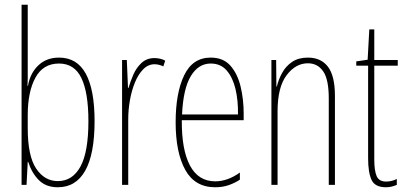

<svg xmlns="http://www.w3.org/2000/svg" viewBox="-20 -846 1711 810"><path d="M97 -547Q97 -531 97 -514Q97 -497 96 -484H98Q107 -537 141.5 -570Q176 -603 229 -603Q305 -603 342 -535Q379 -467 379 -335Q379 -196 339.5 -126Q300 -56 224 -56Q174 -56 144 -86Q114 -116 99 -163H97L92 -66H71V-826H97ZM229 -578Q162 -578 129.5 -518.5Q97 -459 97 -360V-305Q97 -188 132.5 -135Q168 -82 224 -82Q286 -82 319.5 -143.5Q353 -205 353 -335Q353 -455 323.5 -516.5Q294 -578 229 -578Z M632 -601Q642 -601 654.5 -598.5Q667 -596 677 -590L669 -566Q663 -569 653 -572Q643 -575 632 -575Q605 -575 584 -553.5Q563 -532 549 -497.5Q535 -463 528 -422.5Q521 -382 521 -343V-66H495V-593H515L520 -475H522Q530 -502 542.5 -531Q555 -560 577 -580.5Q599 -601 632 -601Z M869 -603Q922 -603 952 -569Q982 -535 995 -481Q1008 -427 1008 -367V-339H747Q746 -214 781.5 -147.5Q817 -81 888 -81Q940 -81 992 -118V-88Q971 -74 945 -65Q919 -56 888 -56Q802 -56 761.5 -129.5Q721 -203 721 -330Q721 -454 757 -528.5Q793 -603 869 -603ZM869 -578Q817 -578 785 -525Q753 -472 748 -363H984Q985 -422 973.5 -470.5Q962 -519 936.5 -548.5Q911 -578 869 -578Z M1279 -603Q1334 -603 1363.5 -564.5Q1393 -526 1393 -441V-66H1367V-431Q1367 -511 1343.5 -545Q1320 -579 1279 -579Q1227 -579 1189 -528.5Q1151 -478 1151 -377V-66H1125V-593H1145L1146 -481H1148Q1155 -511 1170.5 -539Q1186 -567 1212.5 -585Q1239 -603 1279 -603Z M1609 -80Q1622 -80 1634.5 -83.5Q1647 -87 1654 -91V-66Q1644 -62 1633 -59Q1622 -56 1608 -56Q1562 -56 1547.5 -87Q1533 -118 1533 -178V-569H1483V-587L1531 -594L1538 -722H1559V-593H1658V-569H1559V-174Q1559 -126 1569 -103Q1579 -80 1609 -80Z"/></svg>

Font: Noto Sans Malayalam UI ExtraCondensed Thin
Style: Regular
Weight: 100
Width: 2
Designer: Jelle Bosma - Monotype Design Team
Foundry: Monotype Imaging Inc.
Version: Version 2.104; ttfautohint (v1.8.4.7-5d5b)